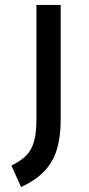

<svg xmlns="http://www.w3.org/2000/svg" viewBox="-20 -490 358 775"><path d="M65 265 26 178Q64 160 86 137.5Q108 115 117.5 80.5Q127 46 127 -6V-470H225V-6Q225 64 209 115Q193 166 157.5 202.5Q122 239 65 265Z"/></svg>

Font: Changa ExtraLight Medium
Style: Regular
Weight: 500
Version: Version 3.002; ttfautohint (v1.8.2)